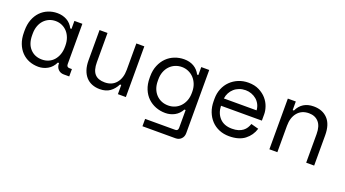

<svg xmlns="http://www.w3.org/2000/svg" viewBox="-55 -1038 3170 1765"><g transform="rotate(20 1530.0 -155.0)"><path d="M447 -84H435Q411 -34 368.5 -10Q326 14 279 14Q230 14 188 -2.5Q146 -19 114.5 -51.5Q83 -84 65 -131Q47 -178 47 -240V-256Q47 -317 65 -364Q83 -411 114.5 -443.5Q146 -476 188 -493Q230 -510 277 -510Q328 -510 369.5 -487.5Q411 -465 435 -418H447V-496H525V-102Q525 -72 552 -72H577V0H524Q490 0 468.5 -22Q447 -44 447 -78ZM287 -60Q322 -60 351.5 -73Q381 -86 402 -110Q423 -134 435 -167.5Q447 -201 447 -242V-254Q447 -294 435 -327.5Q423 -361 401.5 -385Q380 -409 350.5 -422.5Q321 -436 287 -436Q252 -436 223 -423Q194 -410 172.5 -386.5Q151 -363 139 -329.5Q127 -296 127 -256V-240Q127 -155 171.5 -107.5Q216 -60 287 -60Z M1053 -496H1131V0H1053V-90H1041Q1017 -42 978 -14Q939 14 879 14Q838 14 803.5 0.5Q769 -13 744.5 -40Q720 -67 706.5 -107Q693 -147 693 -200V-496H771V-210Q771 -132 803 -96Q835 -60 901 -60Q972 -60 1012.5 -108.5Q1053 -157 1053 -238Z M1688 -76H1676Q1652 -31 1610.5 -8.5Q1569 14 1520 14Q1470 14 1426 -3Q1382 -20 1348.5 -52Q1315 -84 1295.5 -131.5Q1276 -179 1276 -240V-256Q1276 -316 1296 -363.5Q1316 -411 1349 -443.5Q1382 -476 1426 -493Q1470 -510 1518 -510Q1572 -510 1612.5 -486.5Q1653 -463 1676 -418H1688V-496H1766V122Q1766 156 1744.5 178Q1723 200 1689 200H1366V128H1661Q1688 128 1688 98ZM1522 -60Q1557 -60 1587 -73Q1617 -86 1639.5 -110Q1662 -134 1675 -167.5Q1688 -201 1688 -242V-254Q1688 -294 1675 -327.5Q1662 -361 1639.5 -385Q1617 -409 1586.5 -422.5Q1556 -436 1522 -436Q1487 -436 1456.5 -423Q1426 -410 1403.5 -386Q1381 -362 1368.5 -329Q1356 -296 1356 -256V-240Q1356 -198 1368.5 -165Q1381 -132 1403.5 -108.5Q1426 -85 1456 -72.5Q1486 -60 1522 -60Z M1980 -224Q1983 -150 2026 -105Q2069 -60 2146 -60Q2181 -60 2207 -68Q2233 -76 2251.5 -90Q2270 -104 2281.5 -122.5Q2293 -141 2300 -162L2374 -142Q2353 -73 2296.5 -29.5Q2240 14 2144 14Q2091 14 2046.5 -4.5Q2002 -23 1970 -57Q1938 -91 1920 -138Q1902 -185 1902 -242V-266Q1902 -318 1920.5 -363Q1939 -408 1972 -440.5Q2005 -473 2049.5 -491.5Q2094 -510 2146 -510Q2207 -510 2251.5 -487.5Q2296 -465 2324.5 -432Q2353 -399 2366.5 -360Q2380 -321 2380 -288V-224ZM2146 -436Q2113 -436 2084.5 -425.5Q2056 -415 2034.5 -396Q2013 -377 1999.5 -351.5Q1986 -326 1982 -296H2302Q2300 -328 2286.5 -354Q2273 -380 2251.5 -398Q2230 -416 2202.5 -426Q2175 -436 2146 -436Z M2613 0H2535V-496H2613V-412H2625Q2671 -510 2785 -510Q2871 -510 2922 -456.5Q2973 -403 2973 -296V0H2895V-280Q2895 -358 2860 -397Q2825 -436 2765 -436Q2694 -436 2653.5 -387.5Q2613 -339 2613 -258Z"/></g></svg>

Font: Space Mono
Style: Regular
Weight: 400
Monospace: yes
Designer: Colophon Foundry / Benjamin Critton
Foundry: Colophon Foundry
Version: Version 1.000;PS 1.003;hotconv 1.0.81;makeotf.lib2.5.63406